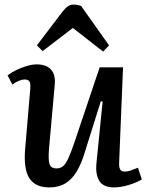

<svg xmlns="http://www.w3.org/2000/svg" viewBox="-20 -804 646 838"><path d="M13 -475Q28 -487 50.5 -498Q73 -509 97 -516Q121 -523 140 -523Q182 -523 202.5 -500.5Q223 -478 219 -435L194 -156Q190 -108 196 -88.5Q202 -69 226 -69Q243 -69 254.5 -78Q266 -87 277.5 -111.5Q289 -136 304 -180L415 -510H517L500 -95Q499 -74 504.5 -64.5Q510 -55 525 -55Q537 -55 552 -60.5Q567 -66 582 -72L599 -21Q588 -14 572.5 -7.5Q557 -1 540 4Q523 9 507 11.5Q491 14 478 14Q431 14 413.5 -14.5Q396 -43 401 -92L428 -361L420 -362L350 -139Q335 -89 314.5 -55Q294 -21 265 -3.5Q236 14 195 14Q134 14 108 -26.5Q82 -67 90 -157L112 -415Q114 -440 108.5 -448.5Q103 -457 88 -457Q76 -457 61.5 -451Q47 -445 34 -435ZM456 -606 430 -579 298 -682 166 -581 141 -606 252 -752Q265 -769 276.5 -776.5Q288 -784 300 -784Q310 -784 318 -782.5Q326 -781 334 -778Z"/></svg>

Font: Literata 18pt Medium
Style: Italic
Weight: 500
Italic angle: -2°
Designer: Latin by Veronika Burian and Jose Scaglione. Greek by Irene Vlachou. Cyrillic by Vera Evstafieva
Foundry: TypeTogether
Version: Version 3.103;gftools[0.9.29]